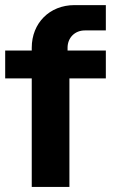

<svg xmlns="http://www.w3.org/2000/svg" viewBox="-20 -739 445 759"><path d="M254.4 0V-429.2H398.4V-539.1H247.1V-550.3C247.1 -589.4 275.4 -618.7 315.4 -618.7H398.4V-718.8H274.4C175.8 -718.8 105.5 -647.5 105.5 -550.3V-539.1H0.5V-429.2H105.5V0Z"/></svg>

Font: Winston
Style: Bold
Weight: 700
Designer: Vernon Adams, Kim Jin-seong, David Berlow, Cristiano Sobral
Foundry: The Winston Project Authors
Version: Version 3.004